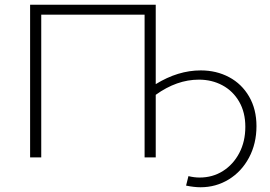

<svg xmlns="http://www.w3.org/2000/svg" viewBox="-20 -664 1141 810"><path d="M827 -367Q893 -367 946.5 -338.5Q1000 -310 1031 -256.5Q1062 -203 1062 -132Q1062 -58 1030.5 1Q999 60 945 93Q891 126 826 126Q799 126 765 119L775 79Q799 85 822 85Q877 85 920.5 57.5Q964 30 989.5 -18.5Q1015 -67 1015 -129Q1015 -190 989 -235Q963 -280 918.5 -304Q874 -328 819 -328Q726 -328 637 -264V0H590V-602H154V0H107V-644H637V-309Q731 -367 827 -367Z"/></svg>

Font: Montserrat Ace
Style: Light
Weight: 300
Designer: Julieta Ulanovsky
Foundry: Julieta Ulanovsky
Version: Version 1